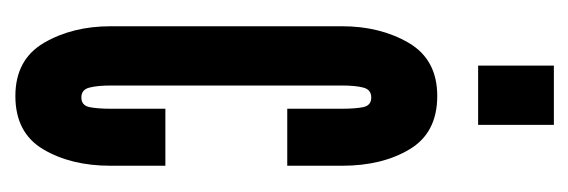

<svg xmlns="http://www.w3.org/2000/svg" viewBox="-271 -479 758 256"><g transform="rotate(90 108.0 -351.0)"><path d="M108 7.5Q59.5 7.5 37.2 -30.5Q15 -68.5 15 -119.5V-428Q15 -479 37.2 -517Q59.5 -555 108 -555Q157 -555 179 -518.2Q201 -481.5 201 -428V-355H125V-427Q125 -446 122.8 -456.5Q120.5 -467 110 -467Q99.5 -467 96.8 -456.5Q94 -446 94 -427V-120.5Q94 -102 96.8 -91.2Q99.5 -80.5 110 -80.5Q120.5 -80.5 122.8 -91.2Q125 -102 125 -120.5V-192.5H201V-119.5Q201 -66.5 179 -29.5Q157 7.5 108 7.5ZM67.5 -609.5V-710.5H146.5V-609.5Z"/></g></svg>

Font: League Gothic Condensed
Style: Regular
Weight: 400
Width: 3
Designer: The League of Moveable Type
Version: Version 2.001